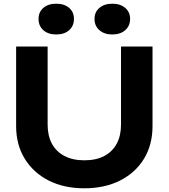

<svg xmlns="http://www.w3.org/2000/svg" viewBox="-20 -1001 910 1036"><path d="M237 -329Q237 -269 260 -226Q283 -183 327.5 -159.5Q372 -136 435 -136Q499 -136 543 -159.5Q587 -183 610 -226Q633 -269 633 -329V-750H803V-321Q803 -220 757 -144.5Q711 -69 628 -27Q545 15 435 15Q325 15 242.5 -27Q160 -69 113.5 -144.5Q67 -220 67 -321V-750H237ZM283 -815Q240 -815 214 -838Q188 -861 188 -899Q188 -936 214 -958.5Q240 -981 283 -981Q327 -981 353 -958.5Q379 -936 379 -899Q379 -861 353 -838Q327 -815 283 -815ZM586 -815Q543 -815 516.5 -838Q490 -861 490 -899Q490 -936 516.5 -958.5Q543 -981 586 -981Q629 -981 655.5 -958.5Q682 -936 682 -899Q682 -861 655.5 -838Q629 -815 586 -815Z"/></svg>

Font: Unbounded Medium
Style: Regular
Weight: 500
Designer: Luke Prowse, Jean-Baptiste Morizot, Fátima Lázaro, Florian Runge
Foundry: NaN
Version: Version 1.700